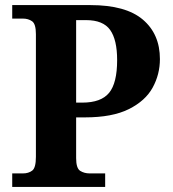

<svg xmlns="http://www.w3.org/2000/svg" viewBox="-20 -734 678 754"><path d="M28 0V-53H70Q92 -53 106.5 -64Q121 -75 121 -118V-600Q121 -640 106 -650.5Q91 -661 70 -661H28V-714H335Q474 -714 541 -657Q608 -600 608 -502Q608 -442 579.5 -390Q551 -338 486 -305.5Q421 -273 313 -273H279V-113Q279 -73 295 -63Q311 -53 332 -53H393V0ZM303 -331Q377 -331 408.5 -369.5Q440 -408 440 -498Q440 -578 412.5 -616.5Q385 -655 318 -655H279V-331Z"/></svg>

Font: Noto Serif Toto
Style: Bold
Weight: 700
Designer: Monotype Design Team
Foundry: Monotype Imaging Inc.
Version: Version 2.001; ttfautohint (v1.8.4.7-5d5b)